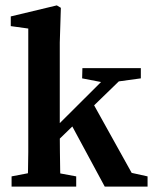

<svg xmlns="http://www.w3.org/2000/svg" viewBox="-20 -693 569 713"><path d="M23 0V-38L117 -56H166L263 -38V0ZM82 0Q83 -24 84 -58.5Q85 -93 85 -128.5Q85 -164 85 -193V-587L20 -596V-632L191 -673L206 -664L202 -535V-196Q202 -166 202.5 -129.5Q203 -93 203.5 -58.5Q204 -24 205 0ZM142 -120V-176L407 -440H472ZM369 0 239 -241 320 -319 469 -51 528 -38V0ZM285 -402 286 -440H503V-402L401 -388L378 -384Z"/></svg>

Font: Lisu Bosa ExtraBold
Style: Regular
Weight: 800
Designer: David Morse, Annie Olsen, Victor Gaultney, Frank Grießhammer (Latin)
Foundry: SIL International
Version: Version 2.000